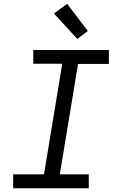

<svg xmlns="http://www.w3.org/2000/svg" viewBox="-20 -1001 640 1021"><path d="M50 0V-74H214L311 -662H157V-735H559V-661H395L298 -74H452V0ZM391 -794 267 -929 337 -981 447 -836Z"/></svg>

Font: Iosevka Slab Extended Oblique
Style: Regular
Weight: 400
Width: 7
Italic angle: -9°
Monospace: yes
Designer: Belleve Invis
Foundry: Belleve Invis
Version: Version 11.1.0; ttfautohint (v1.8.3)